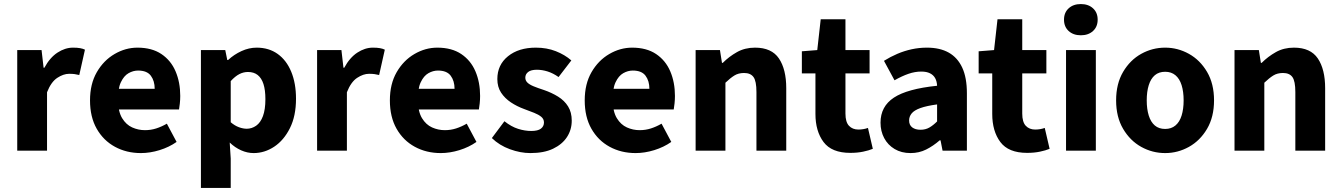

<svg xmlns="http://www.w3.org/2000/svg" viewBox="-20 -743 6616 947"><path d="M65 0V-496H185L195 -409H199Q226 -459 263.5 -483.5Q301 -508 340 -508Q361 -508 375 -505.5Q389 -503 399 -498L371 -373Q359 -376 348 -377.5Q337 -379 321 -379Q293 -379 262.5 -359Q232 -339 212 -288V0Z M675 12Q604 12 547 -19Q490 -50 457 -108Q424 -166 424 -248Q424 -329 457.5 -387Q491 -445 545 -476.5Q599 -508 658 -508Q729 -508 776 -476.5Q823 -445 846 -391Q869 -337 869 -270Q869 -251 867 -232.5Q865 -214 863 -203H538L536 -305H743Q743 -344 724 -369.5Q705 -395 661 -395Q637 -395 614 -382Q591 -369 576 -337Q561 -305 562 -248Q563 -192 582.5 -160Q602 -128 632 -114.5Q662 -101 695 -101Q724 -101 750.5 -109.5Q777 -118 803 -133L851 -43Q814 -17 767 -2.5Q720 12 675 12Z M971 184V-496H1091L1101 -447H1105Q1134 -474 1171 -491Q1208 -508 1246 -508Q1306 -508 1349.5 -477Q1393 -446 1416.5 -389Q1440 -332 1440 -256Q1440 -171 1410 -111Q1380 -51 1332.5 -19.5Q1285 12 1231 12Q1200 12 1169.5 -1.5Q1139 -15 1113 -40L1118 39V184ZM1197 -108Q1222 -108 1243.5 -123Q1265 -138 1277 -170.5Q1289 -203 1289 -254Q1289 -299 1279.5 -328.5Q1270 -358 1251 -373Q1232 -388 1203 -388Q1181 -388 1160.5 -377.5Q1140 -367 1118 -343V-140Q1138 -123 1158.5 -115.5Q1179 -108 1197 -108Z M1544 0V-496H1664L1674 -409H1678Q1705 -459 1742.5 -483.5Q1780 -508 1819 -508Q1840 -508 1854 -505.5Q1868 -503 1878 -498L1850 -373Q1838 -376 1827 -377.5Q1816 -379 1800 -379Q1772 -379 1741.5 -359Q1711 -339 1691 -288V0Z M2154 12Q2083 12 2026 -19Q1969 -50 1936 -108Q1903 -166 1903 -248Q1903 -329 1936.5 -387Q1970 -445 2024 -476.5Q2078 -508 2137 -508Q2208 -508 2255 -476.5Q2302 -445 2325 -391Q2348 -337 2348 -270Q2348 -251 2346 -232.5Q2344 -214 2342 -203H2017L2015 -305H2222Q2222 -344 2203 -369.5Q2184 -395 2140 -395Q2116 -395 2093 -382Q2070 -369 2055 -337Q2040 -305 2041 -248Q2042 -192 2061.5 -160Q2081 -128 2111 -114.5Q2141 -101 2174 -101Q2203 -101 2229.5 -109.5Q2256 -118 2282 -133L2330 -43Q2293 -17 2246 -2.5Q2199 12 2154 12Z M2596 12Q2547 12 2495 -7Q2443 -26 2406 -62L2468 -145Q2502 -118 2535.5 -107.5Q2569 -97 2600 -97Q2633 -97 2648 -108.5Q2663 -120 2663 -139Q2663 -156 2649.5 -167Q2636 -178 2614.5 -186.5Q2593 -195 2566 -205Q2530 -218 2500 -238Q2470 -258 2451.5 -286Q2433 -314 2433 -353Q2433 -423 2485.5 -465.5Q2538 -508 2623 -508Q2677 -508 2721.5 -490.5Q2766 -473 2798 -445L2735 -363Q2708 -382 2681 -390.5Q2654 -399 2628 -399Q2599 -399 2585 -388Q2571 -377 2571 -360Q2571 -346 2581 -336Q2591 -326 2611.5 -317.5Q2632 -309 2663 -299Q2701 -286 2732.5 -266.5Q2764 -247 2782 -218Q2800 -189 2800 -148Q2800 -103 2776.5 -67Q2753 -31 2708 -9.5Q2663 12 2596 12Z M3115 12Q3044 12 2987 -19Q2930 -50 2897 -108Q2864 -166 2864 -248Q2864 -329 2897.5 -387Q2931 -445 2985 -476.5Q3039 -508 3098 -508Q3169 -508 3216 -476.5Q3263 -445 3286 -391Q3309 -337 3309 -270Q3309 -251 3307 -232.5Q3305 -214 3303 -203H2978L2976 -305H3183Q3183 -344 3164 -369.5Q3145 -395 3101 -395Q3077 -395 3054 -382Q3031 -369 3016 -337Q3001 -305 3002 -248Q3003 -192 3022.5 -160Q3042 -128 3072 -114.5Q3102 -101 3135 -101Q3164 -101 3190.5 -109.5Q3217 -118 3243 -133L3291 -43Q3254 -17 3207 -2.5Q3160 12 3115 12Z M3411 0V-496H3531L3541 -433H3545Q3576 -464 3615 -486Q3654 -508 3704 -508Q3786 -508 3822 -454.5Q3858 -401 3858 -308V0H3711V-289Q3711 -343 3696.5 -363Q3682 -383 3650 -383Q3622 -383 3602 -370.5Q3582 -358 3558 -335V0Z M4174 11Q4082 11 4042 -42.5Q4002 -96 4002 -181V-381H3935V-490L4011 -496L4028 -648H4150V-496H4269V-381H4150V-183Q4150 -141 4167.5 -122.5Q4185 -104 4214 -104Q4226 -104 4238 -106Q4250 -108 4261 -112L4285 -9Q4266 -1 4237.5 5Q4209 11 4174 11Z M4471 12Q4426 12 4392.5 -8Q4359 -28 4341 -62Q4323 -96 4323 -138Q4323 -218 4389 -261.5Q4455 -305 4602 -320Q4601 -342 4592.5 -357.5Q4584 -373 4567 -381.5Q4550 -390 4524 -390Q4493 -390 4461 -379Q4429 -368 4392 -347L4340 -443Q4372 -463 4406 -477.5Q4440 -492 4476.5 -500Q4513 -508 4552 -508Q4616 -508 4659.5 -483.5Q4703 -459 4726 -409.5Q4749 -360 4749 -283V0H4629L4619 -51H4615Q4583 -23 4548 -5.5Q4513 12 4471 12ZM4520 -103Q4545 -103 4564 -114Q4583 -125 4602 -144V-228Q4550 -221 4519.5 -210Q4489 -199 4476.5 -183.5Q4464 -168 4464 -149Q4464 -126 4479.5 -114.5Q4495 -103 4520 -103Z M5046 11Q4954 11 4914 -42.5Q4874 -96 4874 -181V-381H4807V-490L4883 -496L4900 -648H5022V-496H5141V-381H5022V-183Q5022 -141 5039.5 -122.5Q5057 -104 5086 -104Q5098 -104 5110 -106Q5122 -108 5133 -112L5157 -9Q5138 -1 5109.5 5Q5081 11 5046 11Z M5238 0V-496H5385V0ZM5311 -569Q5274 -569 5251 -590Q5228 -611 5228 -646Q5228 -681 5251 -702Q5274 -723 5311 -723Q5348 -723 5371 -702Q5394 -681 5394 -646Q5394 -611 5371 -590Q5348 -569 5311 -569Z M5727 12Q5664 12 5609 -18.5Q5554 -49 5519.5 -107.5Q5485 -166 5485 -248Q5485 -330 5519.5 -388.5Q5554 -447 5609 -477.5Q5664 -508 5727 -508Q5789 -508 5844 -477.5Q5899 -447 5933.5 -388.5Q5968 -330 5968 -248Q5968 -166 5933.5 -107.5Q5899 -49 5844 -18.5Q5789 12 5727 12ZM5727 -107Q5757 -107 5777.5 -124Q5798 -141 5808 -173Q5818 -205 5818 -248Q5818 -291 5808 -323Q5798 -355 5777.5 -372Q5757 -389 5727 -389Q5696 -389 5676 -372Q5656 -355 5646 -323Q5636 -291 5636 -248Q5636 -205 5646 -173Q5656 -141 5676 -124Q5696 -107 5727 -107Z M6069 0V-496H6189L6199 -433H6203Q6234 -464 6273 -486Q6312 -508 6362 -508Q6444 -508 6480 -454.5Q6516 -401 6516 -308V0H6369V-289Q6369 -343 6354.5 -363Q6340 -383 6308 -383Q6280 -383 6260 -370.5Q6240 -358 6216 -335V0Z"/></svg>

Font: Source Sans 3 ExtraLight
Style: Bold
Weight: 700
Version: Version 3.052;hotconv 1.1.0;makeotfexe 2.6.0